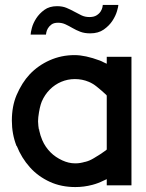

<svg xmlns="http://www.w3.org/2000/svg" viewBox="-20 -750 592 777"><path d="M285 7Q228 7 182 -14Q134 -36 101 -73Q67 -111 48 -159H47Q28 -207 28 -262Q28 -320 47 -365Q69 -416 100 -449Q134 -485 181 -506Q228 -527 282 -527Q325 -527 384 -505Q392 -502 399 -498L412 -492V-520H512V0H412V-25L399 -19Q377 -8 354 -2Q320 7 285 7ZM138 -222 139 -221Q143 -202 151 -183Q163 -155 185 -133Q204 -114 232 -101Q258 -89 283 -89Q285 -89 287 -89Q304 -89 324 -95H325Q342 -99 360 -110Q389 -127 409 -142L412 -145V-363L410 -366Q392 -383 372 -399Q356 -412 339 -419Q313 -430 283 -430Q254 -430 228 -419Q202 -408 182 -388Q161 -367 149 -339Q140 -317 135 -276Q134 -267 134 -259Q135 -238 137 -228V-227L139 -225V-222ZM345 -615Q322 -615 305 -621.5Q288 -628 273.5 -636.5Q259 -645 245 -651.5Q231 -658 215 -658Q198 -658 188.5 -651Q179 -644 174 -635.5Q169 -627 167.5 -619Q166 -611 166 -610H104Q104 -618 109 -637Q114 -656 126.5 -675.5Q139 -695 159.5 -710Q180 -725 211 -725Q233 -725 249.5 -718Q266 -711 280.5 -703Q295 -695 309.5 -688Q324 -681 342 -681Q360 -681 371 -688Q382 -695 387.5 -704Q393 -713 394.5 -720.5Q396 -728 396 -730H459Q459 -724 453.5 -705Q448 -686 435 -666Q422 -646 400 -630.5Q378 -615 345 -615Z"/></svg>

Font: Oxford Sans SemiBold
Style: Regular
Weight: 600
Designer: Matt McInerney, Pablo Impallari, Rodrigo Fuenzalida
Foundry: Matt McInerney, Pablo Impallari, Rodrigo Fuenzalida
Version: Version 3.000g; ttfautohint (v1.5) -l 8 -r 28 -G 28 -x 14 -D